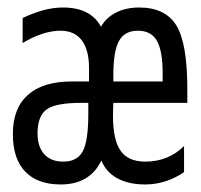

<svg xmlns="http://www.w3.org/2000/svg" viewBox="-20 -485 540 517"><path d="M217.8 -178.7V-208H198.2Q128.9 -208 105 -189.9Q81.1 -171.9 81.1 -126Q81.1 -89.8 99.1 -69.8Q117.2 -49.8 150.4 -49.8Q187.5 -49.8 202.6 -77.1Q217.8 -104.5 217.8 -178.7ZM418 -265.6V-287.1Q418 -348.6 402.3 -375.5Q386.7 -402.3 351.6 -402.3Q315.4 -402.3 300.3 -374.5Q285.2 -346.7 285.2 -283.2V-265.6ZM484.4 -208H285.2Q285.2 -202.1 284.7 -195.3Q284.2 -188.5 284.2 -173.8Q284.2 -108.4 304.7 -79.1Q325.2 -49.8 371.1 -49.8Q402.3 -49.8 428.7 -60.5Q455.1 -71.3 475.6 -91.8V-21.5Q453.1 -5.9 426.3 2.9Q399.4 11.7 371.1 11.7Q326.2 11.7 295.9 -4.9Q265.6 -21.5 252.9 -52.7Q237.3 -20.5 210 -4.4Q182.6 11.7 143.6 11.7Q81.1 11.7 47.9 -22.9Q14.6 -57.6 14.6 -124Q14.6 -193.4 55.2 -229.5Q95.7 -265.6 172.9 -265.6H219.7V-301.8Q219.7 -350.6 200.2 -376.5Q180.7 -402.3 142.6 -402.3Q119.1 -402.3 92.8 -393.6Q66.4 -384.8 41 -369.1V-436.5Q72.3 -451.2 98.6 -458Q125 -464.8 149.4 -464.8Q186.5 -464.8 211.9 -452.1Q237.3 -439.5 252 -413.1Q265.6 -437.5 292.5 -451.2Q319.3 -464.8 354.5 -464.8Q424.8 -464.8 454.6 -417Q484.4 -369.1 484.4 -245.1Z"/></svg>

Font: BabelStone Pseudographica
Style: Regular
Weight: 400
Designer: Andrew West
Foundry: BabelStone
Version: Version 16.0.0